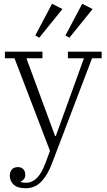

<svg xmlns="http://www.w3.org/2000/svg" viewBox="-20 -786 565 1018"><path d="M117 212Q72 212 52 192.5Q32 173 32 146Q32 125 43 112.5Q54 100 75 100Q93 100 103.5 111Q114 122 114 141Q114 155 106.5 164Q99 173 89 177V179Q100 183 118 183Q150 183 175.5 158Q201 133 222 76L245 14L57 -477H6V-512H205V-477H120L272 -65H276L425 -477H340V-512H519V-477H468L255 82Q232 143 198.5 177.5Q165 212 117 212ZM167 -598 256 -766 311 -738 188 -586ZM327 -598 416 -766 471 -738 348 -586Z"/></svg>

Font: IBM Plex Serif Light
Style: Regular
Weight: 300
Designer: Mike Abbink, Paul van der Laan, Pieter van Rosmalen
Foundry: Bold Monday
Version: Version 3.001